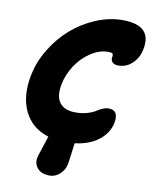

<svg xmlns="http://www.w3.org/2000/svg" viewBox="-98 -784 845 1063"><g transform="rotate(10 324.5 -252.0)"><path d="M255.9 207Q208.5 207 186.5 181.4Q164.6 155.8 170.9 123Q173.8 109.4 181.2 86.7Q188.5 64 197.8 36.1Q207 8.3 210.9 -3.9Q114.7 -33.7 74.2 -119.4Q33.7 -205.1 58.1 -324.2Q73.7 -401.9 117.7 -473.4Q161.6 -544.9 221.7 -596.9Q281.7 -648.9 356.2 -679.9Q430.7 -710.9 504.9 -710.9Q673.8 -710.9 645 -570.8Q636.2 -523.9 602.8 -491.5Q569.3 -459 522.9 -459Q501.5 -459 490.2 -470.7Q479 -482.4 482.9 -500Q485.4 -513.7 480.5 -518.8Q475.6 -523.9 457 -523.9Q406.2 -523.9 357.4 -491.2Q308.6 -458.5 276.1 -408.2Q243.7 -357.9 232.9 -304.2Q218.8 -233.9 245.8 -198Q272.9 -162.1 335 -162.1Q370.6 -162.1 399.9 -170.4Q429.2 -178.7 444.6 -189Q460 -199.2 478.3 -207.5Q496.6 -215.8 513.2 -215.8Q571.8 -215.8 558.1 -143.1Q546.9 -85.4 495.6 -44.4Q444.3 -3.4 360.8 6.8Q357.9 27.8 354.5 54.9Q351.1 82 348.6 100.1Q346.2 118.2 344.2 127.9Q338.4 159.2 312.7 183.1Q287.1 207 255.9 207Z"/></g></svg>

Font: Shantell Sans Normal
Style: Italic
Weight: 800
Italic angle: -11.31°
Designer: Stephen Nixon, Anya Danilova, Shantell Martin
Foundry: Arrow Type
Version: Version 1.006;[559af2be0]